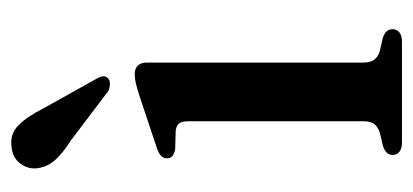

<svg xmlns="http://www.w3.org/2000/svg" viewBox="-217 -519 736 342"><g transform="rotate(-90 151.0 -348.0)"><path d="M210.5 -455V-69.5Q210.5 -56 215.8 -49.2Q221 -42.5 231 -39.5L253 -34.5Q261.5 -32 265.8 -27.8Q270 -23.5 270 -16.5Q270 -9 264.2 -4.5Q258.5 0 247.5 0H67.5Q57.5 0 51.8 -4.5Q46 -9 46 -16.5Q46 -23 50.2 -27.2Q54.5 -31.5 62.5 -34L86 -39.5Q96 -43 101 -49.2Q106 -55.5 106 -69V-380.5Q106 -392 102.2 -396.8Q98.5 -401.5 90 -403L56 -404Q48 -405.5 44 -409Q40 -412.5 40 -418.5Q40 -425 44.5 -429.2Q49 -433.5 59.5 -437L151 -467.5Q165 -472 173.5 -474Q182 -476 190 -476Q200 -476 205.2 -470.5Q210.5 -465 210.5 -455ZM128.5 -639.5 181.5 -544.5Q185 -539 186 -533.5Q187 -528 182.5 -523.5Q178.5 -520 172 -520.2Q165.5 -520.5 160 -523L71.5 -590Q50 -603.5 37.5 -617.2Q25 -631 22.5 -648.5Q20 -665 30.2 -679.2Q40.5 -693.5 60.5 -695.5Q83.5 -698.5 99 -683Q114.5 -667.5 128.5 -639.5Z"/></g></svg>

Font: Fraunces 11pt
Style: Regular
Weight: 400
Version: Version 1.000;[b76b70a41]